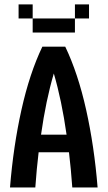

<svg xmlns="http://www.w3.org/2000/svg" viewBox="-20 -832 478 852"><path d="M286.1 -156.2H151.4Q142.6 -83 136.7 0H24.4Q39.1 -182.6 75.2 -344.7Q111.3 -506.8 168 -625H269.5Q326.2 -506.8 362.3 -344.7Q398.4 -182.6 413.1 0H300.8Q294.9 -83 286.1 -156.2ZM275.4 -234.4Q253.9 -386.7 218.8 -505.9Q183.6 -386.7 162.1 -234.4ZM62.5 -812.5H125V-750H62.5ZM312.5 -812.5H375V-750H312.5ZM312.5 -750V-687.5H125V-750Z"/></svg>

Font: Sudo
Style: Bold
Weight: 700
Monospace: yes
Designer: Jens Kutilek
Foundry: Jens Kutilek
Version: Version 0.040